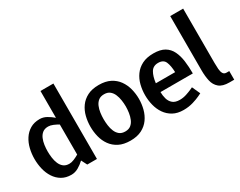

<svg xmlns="http://www.w3.org/2000/svg" viewBox="-87 -1118 1925 1543"><g transform="rotate(-30 875.5 -346.0)"><path d="M254 -422Q221 -422 201 -406Q181 -390 170 -364Q159 -338 155 -308Q151 -278 151 -250Q151 -222 155 -191.5Q159 -161 170 -135Q181 -109 201 -93Q221 -77 254 -77Q274 -77 298 -87Q322 -97 344 -110V-389Q322 -402 298 -412Q274 -422 254 -422ZM344 -700H464V0H374L347 -53Q321 -28 289.5 -10Q258 8 224 8Q173 8 136 -14Q99 -36 75 -73Q51 -110 40 -156Q29 -202 29 -250Q29 -298 40 -344Q51 -390 75 -427Q99 -464 136 -486Q173 -508 224 -508Q257 -508 287.5 -491Q318 -474 344 -451Z M548 -250Q548 -298 559.5 -344Q571 -390 597.5 -427Q624 -464 667 -486Q710 -508 773 -508Q835 -508 878 -486Q921 -464 947.5 -427Q974 -390 986 -344Q998 -298 998 -250Q998 -202 986 -156Q974 -110 947.5 -73Q921 -36 878 -14Q835 8 773 8Q710 8 667 -14Q624 -36 597.5 -73Q571 -110 559.5 -156Q548 -202 548 -250ZM670 -250Q670 -222 674 -191.5Q678 -161 689 -135Q700 -109 720 -93Q740 -77 773 -77Q805 -77 825 -93Q845 -109 856 -135Q867 -161 871.5 -191.5Q876 -222 876 -250Q876 -278 871.5 -308Q867 -338 856 -364Q845 -390 825 -406Q805 -422 773 -422Q740 -422 720 -406Q700 -390 689 -364Q678 -338 674 -308Q670 -278 670 -250Z M1265 8Q1209 8 1169 -14Q1129 -36 1103.5 -73Q1078 -110 1066.5 -156Q1055 -202 1055 -250Q1055 -298 1066.5 -344Q1078 -390 1104.5 -427Q1131 -464 1174 -486Q1217 -508 1280 -508Q1344 -508 1382.5 -485Q1421 -462 1441 -420.5Q1461 -379 1468 -325.5Q1475 -272 1475 -210H1175Q1175 -178 1183.5 -147.5Q1192 -117 1214.5 -97.5Q1237 -78 1280 -78Q1311 -78 1341.5 -88Q1372 -98 1392.5 -107.5Q1413 -117 1413 -117L1447 -42Q1447 -42 1421.5 -29.5Q1396 -17 1354.5 -4.5Q1313 8 1265 8ZM1275 -423Q1228 -423 1206.5 -386.5Q1185 -350 1178 -290H1357Q1355 -350 1339.5 -386.5Q1324 -423 1275 -423Z M1713 -80H1738V0H1693Q1631 0 1599.5 -26.5Q1568 -53 1558 -97.5Q1548 -142 1548 -196V-700H1668V-196Q1668 -166 1670 -139.5Q1672 -113 1681.5 -96.5Q1691 -80 1713 -80Z"/></g></svg>

Font: Epunda Sans SemiBold
Style: Regular
Weight: 600
Designer: Simon Atzbach
Foundry: typofactur
Version: Version 2.204; ttfautohint (v1.8.4.7-5d5b)